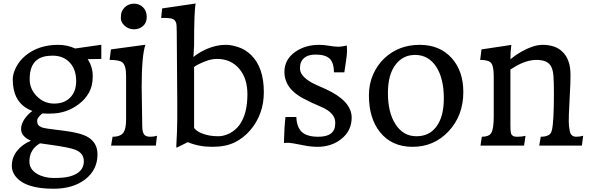

<svg xmlns="http://www.w3.org/2000/svg" viewBox="-20 -853 3458 1125"><path d="M228.5 -188.5Q197.8 -164.1 197.8 -146.7Q197.8 -129.4 204.3 -120.8Q210.9 -112.3 224.6 -106.9Q242.2 -100.1 311.5 -92.3L358.4 -86.4Q456.1 -74.2 498 -47.9Q551.3 -14.2 551.3 51.8Q551.3 141.6 479.5 197.8Q408.2 252.9 293 252.9Q120.6 252.9 66.4 173.8Q49.3 148.4 49.3 120.6Q49.3 92.8 57.4 71Q65.4 49.3 80.1 30.8Q110.8 -7.8 161.1 -28.3Q103.5 -54.2 103.5 -96.2Q103.5 -139.6 147 -183.6Q158.7 -195.8 169.9 -202.6Q80.1 -235.8 60.5 -329.1Q54.7 -355.5 54.7 -388.2Q54.7 -420.9 74 -458.7Q93.3 -496.6 127.9 -525.9Q205.1 -590.3 320.8 -590.3Q374.5 -590.3 420.4 -568.8L573.7 -590.8V-507.8L493.7 -506.3Q523.4 -462.4 523.4 -405.8Q523.4 -349.1 501.2 -310.1Q479 -271 443.4 -244.1Q370.1 -187.5 276.4 -187.5Q259.8 -187.5 247.8 -187.5Q235.8 -187.5 228.5 -188.5ZM296.9 -246.1Q326.7 -246.1 349.9 -254.6Q373 -263.2 390.1 -280.3Q426.3 -315.4 426.3 -378.4Q426.3 -444.3 390.6 -484.4Q353 -526.9 288.1 -526.9Q229 -526.9 197.3 -502.4Q153.8 -469.7 153.8 -389.2Q153.8 -332 194.8 -290Q237.8 -246.1 296.9 -246.1ZM214.4 -13.2Q152.3 22.9 152.3 93.3Q152.3 138.7 196.3 165Q238.3 189.9 294.2 189.9Q350.1 189.9 381.3 182.6Q412.6 175.3 432.6 162.1Q471.2 137.2 471.2 91.8Q471.2 43.9 420.9 24.4Q385.7 10.3 264.2 -6.3Z M794.9 -686.5Q781.2 -681.2 765.1 -681.2Q749 -681.2 734.9 -686.8Q720.7 -692.4 710.4 -702.1Q688 -722.7 688 -746.8Q688 -771 693.8 -785.2Q699.7 -799.3 710.4 -809.6Q732.9 -831.5 765.6 -831.5Q797.4 -831.5 818.8 -809.6Q839.8 -787.6 839.8 -754.4Q839.8 -705.1 794.9 -686.5ZM832 -590.8Q810.1 -527.3 810.1 -340.8L813.5 -113.3Q813.5 -83.5 822.8 -67.6Q832 -51.8 859.9 -51.8Q882.3 -51.8 899.9 -57.6L893.1 0H630.9L639.6 -51.8Q687.5 -51.8 704.6 -78.1Q718.8 -100.6 718.8 -152.8V-408.2Q718.8 -469.2 697.3 -487.3Q680.2 -502 622.1 -502L629.9 -563.5Z M1080.1 -20 1017.6 11.2 1012.7 10.3Q1018.6 -95.2 1018.6 -156.7V-267.1L1015.6 -666.5Q1015.6 -710 1011.7 -719.5Q1007.8 -729 1003.7 -733.9Q999.5 -738.8 991.9 -741.9Q984.4 -745.1 975.1 -746.1Q961.9 -748 936.5 -748H924.3L930.2 -803.7L1126.5 -832.5Q1117.2 -791 1117.2 -583.5L1113.3 -519Q1174.3 -567.9 1251 -585Q1274.4 -590.3 1304.9 -590.3Q1335.4 -590.3 1376.7 -576.7Q1418 -563 1451.2 -530.8Q1525.9 -458 1525.9 -313.5Q1525.9 -182.1 1445.3 -88.9Q1407.2 -44.4 1354.7 -18.6Q1302.2 7.3 1223.9 7.3Q1145.5 7.3 1080.1 -20ZM1117.2 -104Q1138.7 -72.3 1209 -58.6Q1229.5 -54.7 1260.5 -54.7Q1291.5 -54.7 1325.4 -71.8Q1359.4 -88.9 1382.8 -120.6Q1429.7 -185.1 1429.7 -301.3Q1429.7 -395 1380.4 -451.7Q1331.5 -507.8 1252 -507.8Q1218.3 -507.8 1184.1 -494.1Q1127.4 -471.7 1116.2 -459L1117.2 -459.5Z M2011.7 -586.4Q2013.2 -577.6 2013.2 -554.7Q2013.2 -531.7 2007.8 -498L1997.6 -429.2H1937Q1936 -486.8 1911.1 -509.8Q1885.7 -533.2 1829.6 -533.2Q1764.2 -533.2 1744.1 -489.3Q1737.8 -474.1 1737.8 -454.3Q1737.8 -434.6 1747.3 -419.4Q1756.8 -404.3 1772.5 -391.6Q1797.9 -371.1 1833.5 -355.5L1891.6 -329.6Q2038.6 -261.2 2040.5 -166.5Q2041.5 -86.4 1978.5 -37.6Q1921.4 7.3 1839.8 7.3Q1800.8 7.3 1756.3 -2Q1685.5 -16.1 1674.8 -16.1H1656.2Q1648.9 -16.1 1643.6 -15.1Q1645.5 -107.9 1652.8 -167.5H1716.3Q1718.8 -107.4 1748.8 -79.6Q1778.8 -51.8 1844.2 -51.8Q1918.5 -51.8 1937.5 -93.8Q1944.3 -108.9 1944.3 -133.5Q1944.3 -158.2 1931.4 -176.3Q1918.5 -194.3 1899.2 -207Q1879.9 -219.7 1857.2 -229Q1834.5 -238.3 1809.8 -249.8Q1785.2 -261.2 1755.6 -276.9Q1726.1 -292.5 1702.1 -313.5Q1647.5 -361.8 1646.5 -429.2Q1645.5 -504.4 1710.9 -549.8Q1770 -590.3 1850.1 -590.3Q1872.6 -590.3 1897 -586.4Q1942.9 -579.1 1961.9 -579.1Q1981 -579.1 2011.7 -586.4Z M2141.6 -294.9Q2141.6 -360.8 2166 -416.3Q2190.4 -471.7 2231.4 -510.7Q2315.9 -590.3 2439 -590.3Q2558.1 -590.3 2627.9 -511.2Q2694.8 -435.5 2694.8 -314Q2694.8 -175.8 2607.9 -83Q2522.5 7.3 2397.5 7.3Q2274.4 7.3 2205.6 -80.1Q2141.6 -160.6 2141.6 -294.9ZM2419.4 -54.7Q2456.5 -54.7 2485.1 -67.9Q2513.7 -81.1 2534.7 -108.4Q2580.6 -166.5 2580.6 -276.4Q2580.6 -393.6 2535.6 -462.4Q2490.2 -531.2 2412.1 -531.2Q2343.3 -531.2 2300.3 -477.5Q2252.9 -418.5 2252.9 -308.1Q2252.9 -193.4 2297.4 -125Q2342.8 -54.7 2419.4 -54.7Z M2803.2 -51.8Q2843.8 -51.8 2857.4 -72.3Q2873 -95.7 2873 -168.9V-404.8Q2873 -463.4 2858.9 -482.4Q2844.7 -502 2793.5 -502L2801.3 -563.5L2976.1 -589.8Q2970.7 -550.3 2970.7 -505.9Q3033.2 -557.1 3101.6 -580.1Q3130.9 -590.3 3162.1 -590.3Q3193.4 -590.3 3222.9 -581.1Q3252.4 -571.8 3274.4 -550.8Q3322.8 -505.4 3322.8 -415.5Q3322.8 -360.8 3319.3 -308.6Q3310.1 -151.9 3313.7 -117.7Q3317.4 -83.5 3322.3 -72.3Q3331.5 -51.8 3355.5 -51.8Q3378.4 -51.8 3397 -57.6L3389.6 0H3139.6L3148.4 -51.8Q3189 -51.8 3204.1 -69.3Q3210.4 -76.7 3213.6 -89.6Q3216.8 -102.5 3219 -122.6Q3221.2 -142.6 3222.7 -170.9Q3225.6 -228.5 3225.6 -301.5Q3225.6 -374.5 3222.9 -408Q3220.2 -441.4 3210 -461.9Q3190.4 -502 3124 -502Q3062.5 -502 2994.1 -460L2970.7 -445.8V-117.7Q2970.7 -73.7 2977.5 -64.5Q2984.4 -55.2 2993.2 -53.5Q3002 -51.8 3012.7 -51.8Q3037.6 -51.8 3059.1 -57.1L3050.8 0H2795.4Z"/></svg>

Font: HeadlandOne
Style: Regular
Weight: 400
Designer: Gary Lonergan
Foundry: Sorkin Type Co.
Version: Version 1.002